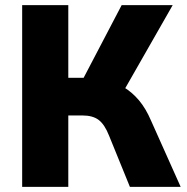

<svg xmlns="http://www.w3.org/2000/svg" viewBox="-20 -725 725 745"><path d="M66 0V-705H245V-423H318L294 -403L452 -705H650L457 -367L380 -416Q424 -408 458 -388Q492 -368 519 -336Q546 -304 566 -257L681 0H484L403 -199Q386 -242 363 -259.5Q340 -277 300 -277H245V0Z"/></svg>

Font: Nunito Sans 10pt SemiCondensed Black
Style: Regular
Weight: 900
Width: 4
Designer: Vernon Adams
Foundry: Vernon Adams
Version: Version 3.101;gftools[0.9.27]